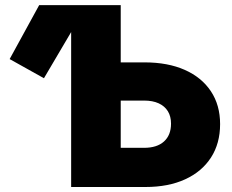

<svg xmlns="http://www.w3.org/2000/svg" viewBox="-20 -748 930 768"><path d="M155.8 -435.1 18.6 -511.7 136.7 -727.5H328.1ZM386.2 -498.5H558.1Q651.4 -498.5 719 -468.5Q786.6 -438.5 823.5 -383.1Q860.4 -327.6 860.4 -251.5Q860.4 -174.3 824 -117.9Q787.6 -61.5 720.7 -30.8Q653.8 0 562 0H264.6V-727.5H462.9V-156.7H556.2Q607.9 -156.7 636 -182.1Q664.1 -207.5 664.1 -253.4Q664.1 -282.7 651.4 -303.2Q638.7 -323.7 614.7 -334.7Q590.8 -345.7 556.2 -345.7H386.2Z"/></svg>

Font: Inter 17pt Black
Style: Regular
Weight: 900
Version: Version 4.001;git-66647c0bb